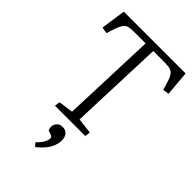

<svg xmlns="http://www.w3.org/2000/svg" viewBox="-282 -807 1175 1175"><g transform="rotate(45 305.5 -220.0)"><path d="M175 -35 270 -48 293 -662H192Q164 -662 146.5 -657.5Q129 -653 117.5 -636.5Q106 -620 94 -584L79 -537L38 -544L61 -705H596L610 -543L570 -537L556 -585Q547 -617 536 -633.5Q525 -650 508 -656Q491 -662 462 -662H359L336 -47L437 -35L433 0H170ZM263 265 244 242Q258 230 268.5 216Q279 202 285.5 188Q292 174 292 163Q292 156 289 151.5Q286 147 278 144L250 134Q242 117 245 99.5Q248 82 261.5 70Q275 58 296 58Q322 58 336.5 75.5Q351 93 351 121Q351 142 342 167Q333 192 313 217Q293 242 263 265Z"/></g></svg>

Font: Literata 24pt Light
Style: Italic
Weight: 300
Italic angle: -2°
Designer: Latin by Veronika Burian and Jose Scaglione. Greek by Irene Vlachou. Cyrillic by Vera Evstafieva
Foundry: TypeTogether
Version: Version 3.103;gftools[0.9.29]